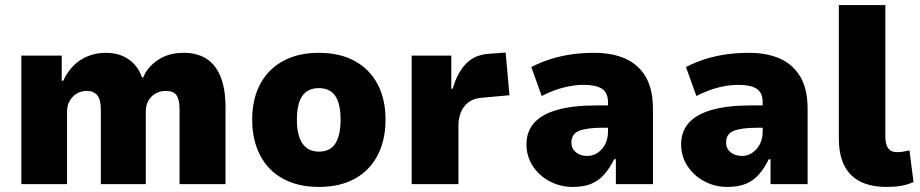

<svg xmlns="http://www.w3.org/2000/svg" viewBox="-20 -725 3623 756"><path d="M64 0V-506H223V-407H229Q245 -442 269.5 -466.5Q294 -491 326.5 -504Q359 -517 397 -517Q450 -517 487 -491Q524 -465 539 -420H544Q559 -459 600.5 -488Q642 -517 704 -517Q756 -517 792.5 -494Q829 -471 848.5 -423Q868 -375 868 -302V0H687V-295Q687 -333 675 -350Q663 -367 634 -367Q610 -367 592 -356.5Q574 -346 564 -328Q554 -310 554 -287V0H377V-295Q377 -333 363 -350Q349 -367 322 -367Q299 -367 281.5 -356Q264 -345 254 -327Q244 -309 244 -288V0Z M1236 11Q1154 11 1095 -21Q1036 -53 1004.5 -113Q973 -173 973 -254Q973 -335 1004.5 -394Q1036 -453 1095 -485Q1154 -517 1235 -517Q1318 -517 1376.5 -485Q1435 -453 1466.5 -394Q1498 -335 1498 -254Q1498 -173 1466.5 -113Q1435 -53 1376.5 -21Q1318 11 1236 11ZM1236 -128Q1280 -128 1300.5 -160Q1321 -192 1321 -254Q1321 -317 1300 -347.5Q1279 -378 1235 -378Q1192 -378 1170.5 -347.5Q1149 -317 1149 -254Q1149 -192 1171 -160Q1193 -128 1236 -128Z M1601 0V-506H1757V-376H1763Q1778 -433 1811.5 -470.5Q1845 -508 1901 -513L1971 -518L1986 -350L1875 -340Q1832 -336 1808.5 -306.5Q1785 -277 1785 -227V0Z M2235 11Q2186 11 2144.5 -11Q2103 -33 2078 -71Q2053 -109 2053 -157Q2053 -207 2083 -241Q2113 -275 2174.5 -292.5Q2236 -310 2331 -310H2395V-222H2352Q2321 -222 2298.5 -219Q2276 -216 2260.5 -210Q2245 -204 2237.5 -192.5Q2230 -181 2230 -163Q2230 -140 2247.5 -125.5Q2265 -111 2293 -111Q2314 -111 2332.5 -123Q2351 -135 2362.5 -156.5Q2374 -178 2374 -207V-322Q2374 -361 2349.5 -376Q2325 -391 2277 -391Q2243 -391 2201.5 -381Q2160 -371 2113 -347L2072 -461Q2111 -481 2150 -493Q2189 -505 2231 -511Q2273 -517 2320 -517Q2391 -517 2442.5 -494Q2494 -471 2522.5 -422.5Q2551 -374 2551 -296V0H2405V-98H2398Q2381 -63 2359.5 -38.5Q2338 -14 2308.5 -1.5Q2279 11 2235 11Z M2844 11Q2795 11 2753.5 -11Q2712 -33 2687 -71Q2662 -109 2662 -157Q2662 -207 2692 -241Q2722 -275 2783.5 -292.5Q2845 -310 2940 -310H3004V-222H2961Q2930 -222 2907.5 -219Q2885 -216 2869.5 -210Q2854 -204 2846.5 -192.5Q2839 -181 2839 -163Q2839 -140 2856.5 -125.5Q2874 -111 2902 -111Q2923 -111 2941.5 -123Q2960 -135 2971.5 -156.5Q2983 -178 2983 -207V-322Q2983 -361 2958.5 -376Q2934 -391 2886 -391Q2852 -391 2810.5 -381Q2769 -371 2722 -347L2681 -461Q2720 -481 2759 -493Q2798 -505 2840 -511Q2882 -517 2929 -517Q3000 -517 3051.5 -494Q3103 -471 3131.5 -422.5Q3160 -374 3160 -296V0H3014V-98H3007Q2990 -63 2968.5 -38.5Q2947 -14 2917.5 -1.5Q2888 11 2844 11Z M3470 11Q3378 11 3330.5 -36.5Q3283 -84 3283 -179V-705H3466V-190Q3466 -169 3470.5 -155Q3475 -141 3485 -133.5Q3495 -126 3511 -126Q3526 -126 3537.5 -128Q3549 -130 3561 -133L3577 -8Q3550 3 3526.5 7Q3503 11 3470 11Z"/></svg>

Font: Nunito Sans 7pt SemiCondensed Black
Style: Regular
Weight: 900
Width: 4
Designer: Vernon Adams
Foundry: Vernon Adams
Version: Version 3.101;gftools[0.9.27]